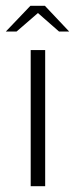

<svg xmlns="http://www.w3.org/2000/svg" viewBox="-46 -643 259 663"><path d="M60 -470H110V0H60ZM-26 -534 59 -623H109L193 -534H158L85 -598L11 -534Z"/></svg>

Font: Smooch Sans
Style: Regular
Weight: 400
Designer: Robert E. Leuschke
Foundry: Robert E. Leuschke
Version: Version 1.010; ttfautohint (v1.8.3)